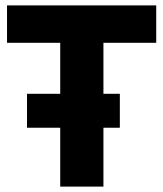

<svg xmlns="http://www.w3.org/2000/svg" viewBox="-20 -691 604 711"><path d="M6 -532.5V-671H558.5V-532.5H327L363 -568.5V0H203V-568.5L239 -532.5ZM80 -217.9V-343.7H423.8V-217.9Z"/></svg>

Font: Karla ExtraBold
Style: Regular
Weight: 800
Designer: Jonathan Pinhorn
Version: Version 2.001